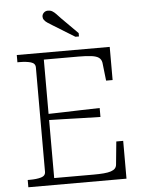

<svg xmlns="http://www.w3.org/2000/svg" viewBox="-61 -980 757 1027"><g transform="rotate(-5 317.5 -466.0)"><path d="M576 -203V0H49V-39H60Q97 -39 121 -46Q145 -53 145 -75V-635Q145 -657 121 -664Q97 -671 60 -671H49V-710H548V-532H513L502 -629Q499 -647 486 -656.5Q473 -666 446 -669.5Q419 -673 377 -673H191V-37H402Q434 -37 457.5 -39Q481 -41 496 -46Q511 -51 518.5 -59.5Q526 -68 527 -81L539 -203ZM171 -381Q220 -382 269.5 -383.5Q319 -385 368 -386.5Q417 -388 466 -389V-341Q417 -342 368 -343.5Q319 -345 269.5 -346.5Q220 -348 171 -349ZM301 -886Q289 -899 279 -909.5Q269 -920 259 -926Q249 -932 236 -932Q222 -932 213 -923Q204 -914 204 -902Q204 -892 210 -884Q216 -876 227 -868.5Q238 -861 253 -852L370 -780H389V-798Z"/></g></svg>

Font: Roboto Serif 20pt Thin
Style: Regular
Weight: 250
Version: Version 1.008